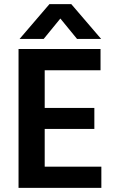

<svg xmlns="http://www.w3.org/2000/svg" viewBox="-20 -912 568 932"><path d="M192 -723H75L220 -892H326L471 -723H354L273 -822ZM472 0H70V-674H468V-571H197V-388H438V-286H197V-103H472Z"/></svg>

Font: Hind Mysuru SemiBold
Style: Regular
Weight: 600
Designer: Manushi Parikh, Hitesh Malaviya
Foundry: Indian Type Foundry
Version: Version 0.703;PS 1.0;hotconv 1.0.86;makeotf.lib2.5.63406